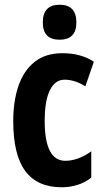

<svg xmlns="http://www.w3.org/2000/svg" viewBox="-20 -782 439 812"><path d="M241 10Q138 10 87 -58.5Q36 -127 36 -270Q36 -354 58 -418.5Q80 -483 126 -520Q172 -557 244 -557Q284 -557 316.5 -548Q349 -539 377 -521L341 -417Q296 -445 253 -445Q213 -445 191 -400.5Q169 -356 169 -271Q169 -102 256 -102Q310 -102 366 -142V-31Q340 -10 307.5 0Q275 10 241 10ZM232 -762Q303 -762 303 -687Q303 -614 232 -614Q161 -614 161 -687Q161 -762 232 -762Z"/></svg>

Font: Noto Sans Khmer UI ExtraCondensed
Style: Bold
Weight: 700
Width: 2
Designer: Danh Hong and the Monotype Design Team
Foundry: Monotype Imaging Inc.
Version: Version 2.002; ttfautohint (v1.8.4.7-5d5b)